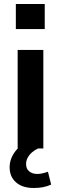

<svg xmlns="http://www.w3.org/2000/svg" viewBox="-20 -740 304 957"><path d="M68 0V-491H196V0ZM59 -595V-720H203V-595ZM148 197Q92 197 60 169Q28 141 28 94Q28 51 56.5 14Q85 -23 131 -42L170 0Q154 7 140 19Q126 31 118 46Q110 61 110 77Q110 102 126 114.5Q142 127 165 127Q179 127 192 124Q205 121 219 116L235 180Q215 189 194.5 193Q174 197 148 197Z"/></svg>

Font: Nunito Sans 11pt
Style: Bold
Weight: 700
Version: Version 3.101;gftools[0.9.27]